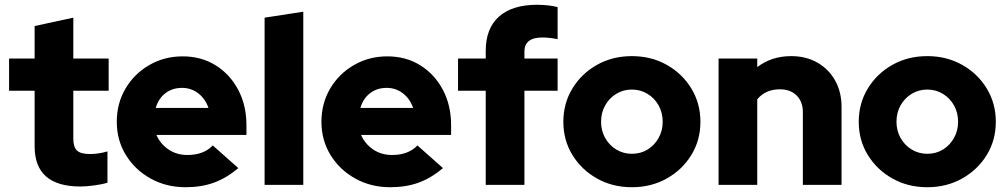

<svg xmlns="http://www.w3.org/2000/svg" viewBox="-20 -774 4216 804"><path d="M317 7Q125 7 125 -161V-394H18V-529H125V-665L287 -700V-529H435V-394H287V-193Q287 -158 302.5 -143.5Q318 -129 357 -129Q393 -129 430 -140V-9Q408 -2 374 2.5Q340 7 317 7Z M757 10Q676 10 610.5 -26.5Q545 -63 507 -125Q469 -187 469 -264Q469 -341 505.5 -403Q542 -465 605 -501.5Q668 -538 745 -538Q823 -538 883 -500.5Q943 -463 977.5 -398Q1012 -333 1012 -249V-209H635Q651 -172 685 -148.5Q719 -125 765 -125Q833 -125 871 -165L978 -70Q928 -28 875.5 -9Q823 10 757 10ZM632 -322H853Q840 -360 810.5 -383Q781 -406 742 -406Q702 -406 673 -384Q644 -362 632 -322Z M1088 0V-700L1250 -725V0Z M1614 10Q1533 10 1467.5 -26.5Q1402 -63 1364 -125Q1326 -187 1326 -264Q1326 -341 1362.5 -403Q1399 -465 1462 -501.5Q1525 -538 1602 -538Q1680 -538 1740 -500.5Q1800 -463 1834.5 -398Q1869 -333 1869 -249V-209H1492Q1508 -172 1542 -148.5Q1576 -125 1622 -125Q1690 -125 1728 -165L1835 -70Q1785 -28 1732.5 -9Q1680 10 1614 10ZM1489 -322H1710Q1697 -360 1667.5 -383Q1638 -406 1599 -406Q1559 -406 1530 -384Q1501 -362 1489 -322Z M2014 0V-394H1898V-529H2014V-561Q2014 -655 2069.5 -704.5Q2125 -754 2229 -754Q2250 -754 2274.5 -751.5Q2299 -749 2315 -744V-610Q2280 -617 2251 -617Q2176 -617 2176 -558V-529H2315V-394H2176V0Z M2626 10Q2545 10 2480 -26.5Q2415 -63 2377 -125Q2339 -187 2339 -264Q2339 -341 2377 -403.5Q2415 -466 2480 -502.5Q2545 -539 2626 -539Q2707 -539 2772 -502.5Q2837 -466 2875 -403.5Q2913 -341 2913 -264Q2913 -187 2875 -125Q2837 -63 2772 -26.5Q2707 10 2626 10ZM2626 -130Q2663 -130 2692 -148Q2721 -166 2738 -196.5Q2755 -227 2755 -264Q2755 -302 2738 -332.5Q2721 -363 2691.5 -381Q2662 -399 2626 -399Q2590 -399 2560.5 -381Q2531 -363 2514 -332.5Q2497 -302 2497 -264Q2497 -227 2514 -196.5Q2531 -166 2560.5 -148Q2590 -130 2626 -130Z M2989 0V-529H3151V-493Q3211 -539 3293 -539Q3355 -539 3402.5 -512Q3450 -485 3477 -437Q3504 -389 3504 -326V0H3342V-304Q3342 -348 3316 -374Q3290 -400 3246 -400Q3185 -400 3151 -358V0Z M3863 10Q3782 10 3717 -26.5Q3652 -63 3614 -125Q3576 -187 3576 -264Q3576 -341 3614 -403.5Q3652 -466 3717 -502.5Q3782 -539 3863 -539Q3944 -539 4009 -502.5Q4074 -466 4112 -403.5Q4150 -341 4150 -264Q4150 -187 4112 -125Q4074 -63 4009 -26.5Q3944 10 3863 10ZM3863 -130Q3900 -130 3929 -148Q3958 -166 3975 -196.5Q3992 -227 3992 -264Q3992 -302 3975 -332.5Q3958 -363 3928.5 -381Q3899 -399 3863 -399Q3827 -399 3797.5 -381Q3768 -363 3751 -332.5Q3734 -302 3734 -264Q3734 -227 3751 -196.5Q3768 -166 3797.5 -148Q3827 -130 3863 -130Z"/></svg>

Font: Red Hat Display Black
Style: Regular
Weight: 900
Designer: Pentagram, MCKL
Foundry: Pentagram, MCKL
Version: Version 1.023; ttfautohint (v1.8.3)